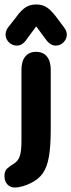

<svg xmlns="http://www.w3.org/2000/svg" viewBox="-44 -641 319 859"><path d="M183 -61V-329Q183 -367 166 -388Q149 -409 117 -409Q86 -409 69 -388Q52 -367 52 -329V-10Q52 37 44 59Q36 81 17 92Q-1 103 -12.5 113.5Q-24 124 -24 147Q-24 170 -11 184Q2 198 23 198Q37 198 57 192.5Q77 187 94 178Q129 161 148 133.5Q167 106 175 59Q183 12 183 -61ZM118 -523 158 -469Q179 -437 205 -437Q226 -437 240.5 -452Q255 -467 255 -486Q255 -503 242 -519L207 -566Q184 -596 164.5 -608.5Q145 -621 118 -621Q91 -621 71 -608.5Q51 -596 28 -564L-8 -518Q-14 -510 -16.5 -502Q-19 -494 -19 -486Q-19 -467 -4.5 -452Q10 -437 32 -437Q58 -437 78 -469Z"/></svg>

Font: Beiruti ExtraBold
Style: Regular
Weight: 800
Designer: Arlette Boutros
Foundry: Boutros
Version: Version 1.41